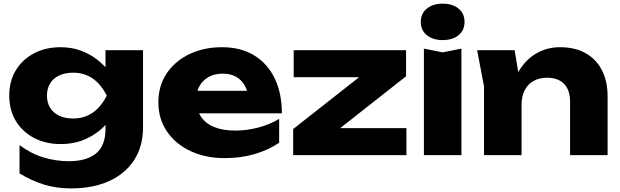

<svg xmlns="http://www.w3.org/2000/svg" viewBox="-20 -845 3379 1046"><path d="M554.8 -143.8V-240.8L561.6 -264.8V-405L554.8 -425.6V-571.4H759.2V-152.2Q759.2 -46.8 710.2 27.9Q661.2 102.6 573.4 142Q485.6 181.4 367.2 181.4Q287.6 181.4 220.3 160.8Q153 140.2 86.4 99.8V-54.4Q148 -8.2 216.3 12.5Q284.6 33.2 354.4 33.2Q451.6 33.2 503.2 -9Q554.8 -51.2 554.8 -143.8ZM309.8 -60.2Q229.4 -60.2 166.2 -93.1Q103 -126 66.7 -185.4Q30.4 -244.8 30.4 -324Q30.4 -403.8 66.7 -462.9Q103 -522 166.2 -554.9Q229.4 -587.8 309.8 -587.8Q370.2 -587.8 420.3 -569.2Q470.4 -550.6 509.3 -520.2Q548.2 -489.8 574.8 -454.3Q601.4 -418.8 615.2 -383.8Q629 -348.8 629 -321.8Q629 -285.2 607.5 -240.2Q586 -195.2 545 -154.2Q504 -113.2 444.7 -86.7Q385.4 -60.2 309.8 -60.2ZM379.2 -199.4Q437.6 -199.4 483.6 -230.2Q529.6 -261 561.6 -324Q529 -388.4 483 -418.7Q437 -449 379.2 -449Q335 -449 302.7 -433.9Q270.4 -418.8 253.1 -390.6Q235.8 -362.4 235.8 -324Q235.8 -286.6 252.8 -258.4Q269.8 -230.2 302.1 -214.8Q334.4 -199.4 379.2 -199.4Z M1203.6 16.4Q1099.8 16.4 1018.3 -21.7Q936.8 -59.8 889.8 -128.3Q842.8 -196.8 842.8 -287.6Q842.8 -377.4 887.9 -444.8Q933 -512.2 1011.6 -550Q1090.2 -587.8 1189.4 -587.8Q1291.6 -587.8 1364.4 -543.5Q1437.2 -499.2 1476.4 -418.3Q1515.6 -337.4 1515.6 -227.4H1008.4V-350.4H1400.8L1334 -307.4Q1330.4 -350.8 1312.3 -381.2Q1294.2 -411.6 1264.6 -427.7Q1235 -443.8 1194.2 -443.8Q1149.2 -443.8 1116.9 -425.9Q1084.6 -408 1066.9 -376.4Q1049.2 -344.8 1049.2 -303.4Q1049.2 -249.4 1073.5 -211.5Q1097.8 -173.6 1145.2 -153.6Q1192.6 -133.6 1261.6 -133.6Q1324.8 -133.6 1387.4 -150.2Q1450 -166.8 1500.8 -197.2V-67.2Q1441.6 -27.2 1366.5 -5.4Q1291.4 16.4 1203.6 16.4Z M1577.2 0V-142L1971.2 -451.8L2114.6 -424.6H1580V-571.4H2192.2V-429.4L1798.6 -119.6L1677 -146.8H2194.2V0Z M2289.4 -580.2 2391.6 -559.8 2493.8 -580.2V0H2289.4ZM2391.4 -626.6Q2338.4 -626.6 2305.4 -653.4Q2272.4 -680.2 2272.4 -725.8Q2272.4 -771.4 2305.4 -798.2Q2338.4 -825 2391.4 -825Q2445.8 -825 2478.3 -798.2Q2510.8 -771.4 2510.8 -725.8Q2510.8 -680.2 2478.3 -653.4Q2445.8 -626.6 2391.4 -626.6Z M2579.4 -571.4H2783.8L2821.4 -342.8V0H2617V-373.8ZM3030.8 -587.8Q3113.2 -587.8 3171 -554.9Q3228.8 -522 3259.5 -461.9Q3290.2 -401.8 3290.2 -319.6V0H3085.8V-289.6Q3085.8 -354 3053.3 -387.8Q3020.8 -421.6 2960 -421.6Q2917.6 -421.6 2886.3 -403.7Q2855 -385.8 2838.2 -352.9Q2821.4 -320 2821.4 -274.8L2758 -307.6Q2770 -399.2 2808.8 -461.5Q2847.6 -523.8 2905 -555.8Q2962.4 -587.8 3030.8 -587.8Z"/></svg>

Font: Unbounded
Style: Regular
Weight: 400
Designer: Luke Prowse, Jean-Baptiste Morizot, Fátima Lázaro, Florian Runge
Foundry: NaN
Version: Version 1.701;gftools[0.9.28.dev5+ged2979d]